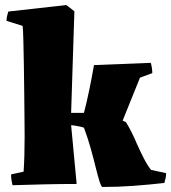

<svg xmlns="http://www.w3.org/2000/svg" viewBox="-20 -732 681 764"><path d="M387 12Q382 9 375.5 -12Q369 -33 361 -65Q353 -98 341.5 -139.5Q330 -181 314 -224Q306 -227 290 -230Q274 -233 263 -234L285 0Q221 0 157.5 1.5Q94 3 30 5Q24 -18 24 -38L74 -49Q76 -79 77 -115Q78 -151 78 -189Q78 -210 77.5 -255.5Q77 -301 76.5 -357.5Q76 -414 75 -470Q74 -526 73 -569Q72 -612 70 -629L6 -649Q6 -658 8 -667.5Q10 -677 13 -686L244 -712L276 -687L263 -283H314Q325 -324 336 -378Q347 -432 354 -473L580 -482Q586 -461 586 -441L537 -423L468 -252L481 -246Q492 -229 503.5 -206Q515 -183 525 -159Q538 -130 552 -102.5Q566 -75 581 -56L641 -43Q641 -33 639 -23.5Q637 -14 634 -4Q573 3 511 7.5Q449 12 387 12Z"/></svg>

Font: Labrada Black
Style: Regular
Weight: 900
Designer: Mercedes Jáuregui
Foundry: Omnibus-Type Team
Version: Version 1.000; ttfautohint (v1.8.4.7-5d5b)